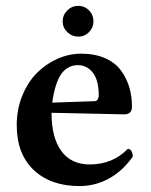

<svg xmlns="http://www.w3.org/2000/svg" viewBox="-20 -625 515 655"><path d="M158.2 -274.9 301.8 -279.8Q309.6 -279.8 313.2 -285.6Q316.9 -291.5 316.9 -298.8Q316.9 -351.6 296.6 -377.2Q276.4 -402.8 246.1 -402.8Q210.9 -402.8 189.5 -373.3Q168 -343.8 158.2 -274.9ZM416 -117.2Q431.2 -117.2 433.1 -90.8Q397.9 -41 351.1 -15.6Q304.2 9.8 251 9.8Q153.3 9.8 95.2 -44.9Q37.1 -99.6 37.1 -198.2Q37.1 -252 55.9 -298.3Q74.7 -344.7 105.5 -375.7Q136.2 -406.7 175.8 -424.3Q215.3 -441.9 256.8 -441.9Q303.2 -441.9 337.9 -426.8Q372.6 -411.6 392.1 -385.3Q411.6 -358.9 420.9 -327.9Q430.2 -296.9 430.2 -261.2Q430.2 -234.9 403.8 -234.9L155.8 -240.2Q155.8 -154.8 189.5 -109.4Q223.1 -64 286.1 -64Q364.3 -64 416 -117.2ZM193.8 -551.8Q193.8 -573.7 209.5 -589.4Q225.1 -605 247.1 -605Q268.6 -605 283.7 -589.6Q298.8 -574.2 298.8 -551.8Q298.8 -530.8 283.7 -515.4Q268.6 -500 247.1 -500Q225.6 -500 209.7 -515.4Q193.8 -530.8 193.8 -551.8Z"/></svg>

Font: Common Serif SemiBold
Style: Regular
Weight: 600
Designer: Philipp H. Poll, Khaled Hosny
Foundry: Stefan Peev, Context Ltd.
Version: Version 1.026